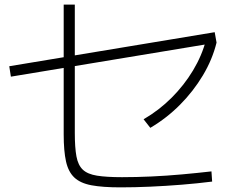

<svg xmlns="http://www.w3.org/2000/svg" viewBox="-20 -802 1040 829"><path d="M500 7Q423 7 375 -2Q327 -11 301 -35.5Q275 -60 265 -105Q255 -150 255 -222V-782H303V-228Q303 -165 310 -127Q317 -89 337.5 -69.5Q358 -50 399 -43.5Q440 -37 507 -37Q568 -37 633.5 -40Q699 -43 765.5 -49Q832 -55 893 -62L896 -18Q833 -10 764.5 -4.5Q696 1 628.5 4Q561 7 500 7ZM27 -471 20 -516 907 -663 915 -618ZM600 -287Q667 -326 721 -380Q775 -434 813.5 -498Q852 -562 870 -631L915 -618Q897 -545 856 -476.5Q815 -408 757.5 -350Q700 -292 629 -250Z"/></svg>

Font: M PLUS 1 Code Light
Style: Regular
Weight: 300
Designer: Coji Morishita
Foundry: UNDERFOREST DESIGN
Version: Version 1.002